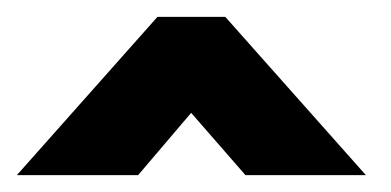

<svg xmlns="http://www.w3.org/2000/svg" viewBox="-24 -692 464 228"><path d="M410.5 -484H267.5L203 -558L140 -484H-4L163 -672H243.5Z"/></svg>

Font: League Spartan ExtraBold
Style: Regular
Weight: 800
Foundry: The League of Moveable Type
Version: Version 2.002